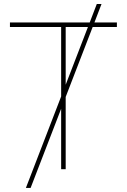

<svg xmlns="http://www.w3.org/2000/svg" viewBox="-20 -839 629 952"><path d="M108.4 92.8H131.8L283.2 -299.8V0H305.7V-358.4L439.5 -705.1H559.6V-727.5H448.2L483.4 -819.3H460L424.8 -727.5H29.3V-705.1H283.2V-360.8ZM305.7 -418.9V-705.1H416Z"/></svg>

Font: Raveo Display Display Thin
Style: Regular
Weight: 100
Designer: Jakub Foglar, Rasmus Andersson (Inter)
Foundry: Jakubfoglar.com
Version: Version 1.100;Glyphs 3.2.3 (3260)